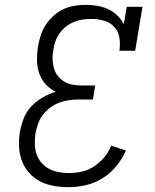

<svg xmlns="http://www.w3.org/2000/svg" viewBox="-20 -763 640 791"><path d="M264 8Q233 8 202.5 3Q172 -2 146 -15.5Q120 -29 100.5 -50.5Q81 -72 70.5 -99.5Q60 -127 58.5 -158Q57 -189 62 -220Q67 -247 77.5 -274.5Q88 -302 108.5 -324Q129 -346 155 -361Q181 -376 209 -385Q185 -397 167.5 -416.5Q150 -436 141.5 -461Q133 -486 132.5 -514Q132 -542 136 -569Q140 -592 147 -615Q154 -638 167.5 -659Q181 -680 199.5 -697Q218 -714 240 -724.5Q262 -735 285.5 -739Q309 -743 332 -743Q357 -743 381 -739Q405 -735 426 -725Q447 -715 463.5 -699Q480 -683 490 -663L502 -735H567L537 -554H472Q476 -581 472 -607Q468 -633 451.5 -651.5Q435 -670 409.5 -677.5Q384 -685 357 -685Q340 -685 321.5 -682.5Q303 -680 285.5 -673Q268 -666 252.5 -654Q237 -642 226 -626.5Q215 -611 208.5 -593.5Q202 -576 200 -558Q196 -539 196.5 -520.5Q197 -502 201.5 -484.5Q206 -467 216.5 -452.5Q227 -438 242 -428.5Q257 -419 275 -415Q293 -411 312 -411H372L363 -353H302Q282 -353 262 -350Q242 -347 222.5 -339.5Q203 -332 186 -319Q169 -306 156 -289Q143 -272 136.5 -252Q130 -232 126 -213Q123 -191 123.5 -169Q124 -147 130.5 -128Q137 -109 150.5 -93Q164 -77 182 -67.5Q200 -58 221 -54Q242 -50 264 -50Q290 -50 317 -56Q344 -62 367.5 -77.5Q391 -93 409.5 -115Q428 -137 438 -163L499 -143Q484 -109 459.5 -79Q435 -49 403 -29Q371 -9 335 -0.5Q299 8 264 8Z"/></svg>

Font: Iosevka Slab Light Extended
Style: Italic
Weight: 300
Width: 7
Italic angle: -9°
Monospace: yes
Designer: Belleve Invis
Foundry: Belleve Invis
Version: Version 11.1.0; ttfautohint (v1.8.3)